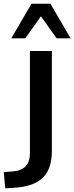

<svg xmlns="http://www.w3.org/2000/svg" viewBox="-84 -812 398 1028"><path d="M-7.3 193.4C137.2 183.6 193.8 120.6 193.8 -6.8V-539.1H76.2V7.8C76.2 67.9 46.9 100.6 -13.2 105.5L-64 109.9L-55.7 196.3ZM51.3 -606.9 135.3 -724.6 219.2 -606.9H293.9L186 -792H84.5L-23.4 -606.9Z"/></svg>

Font: Winston Medium
Style: Regular
Weight: 500
Designer: Vernon Adams, Kim Jin-seong, David Berlow, Cristiano Sobral
Foundry: The Winston Project Authors
Version: Version 3.004